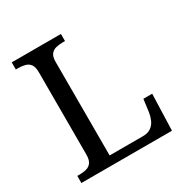

<svg xmlns="http://www.w3.org/2000/svg" viewBox="-164 -849 951 984"><g transform="rotate(-30 311.5 -357.0)"><path d="M38 0V-42H51Q74 -42 92.5 -47Q111 -52 122 -67.5Q133 -83 133 -114V-600Q133 -632 122 -647Q111 -662 92.5 -667Q74 -672 51 -672H38V-714H329V-672H316Q294 -672 275.5 -667.5Q257 -663 245.5 -648.5Q234 -634 234 -604V-50H431Q461 -50 479.5 -63.5Q498 -77 507 -98Q516 -119 519 -140L529 -215H581L574 0Z"/></g></svg>

Font: Noto Rashi Hebrew
Style: Regular
Weight: 400
Version: Version 1.006